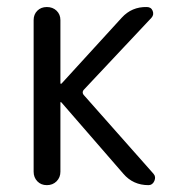

<svg xmlns="http://www.w3.org/2000/svg" viewBox="-20 -540 540 560"><path d="M78.1 -39.1V-481.4Q78.1 -498 88.9 -508.8Q99.6 -519.5 116.7 -519.5Q133.8 -519.5 145 -508.8Q156.2 -498 156.2 -481.4V-295.9H157.2H159.2L335 -488.3Q364.3 -520.5 408.2 -519.5Q420.9 -519.5 425.3 -508.3Q429.7 -497.1 421.9 -488.3L223.6 -277.3Q218.8 -270.5 223.6 -263.7L427.7 -33.2Q435.5 -24.4 430.2 -12.2Q424.8 0 413.1 0Q368.2 0 339.8 -33.2L159.2 -241.2Q158.2 -242.2 157.2 -242.2Q156.2 -242.2 156.2 -241.2V-39.1Q156.2 -22.5 145 -11.2Q133.8 0 116.7 0Q99.6 0 88.9 -11.2Q78.1 -22.5 78.1 -39.1Z"/></svg>

Font: Rounded Mgen+ 2m regular
Style: Regular
Weight: 400
Designer: [Source Han Sans]
Ryoko NISHIZUKA  (kana & ideographs); Paul D. Hunt (Latin, Greek & Cyrillic); Wenlong ZHANG  (bopomofo
Version: Version 1.059.20150602